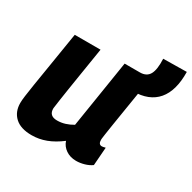

<svg xmlns="http://www.w3.org/2000/svg" viewBox="-151 -818 981 980"><g transform="rotate(30 339.5 -328.0)"><path d="M154 10Q89 10 55.5 -21Q22 -52 22 -104Q22 -120 25.5 -146Q29 -172 36.5 -220Q44 -268 57 -346Q70 -424 89 -544H241Q226 -451 216 -388.5Q206 -326 199.5 -284.5Q193 -243 189 -215.5Q185 -188 182 -165Q181 -120 229 -120Q253 -120 275.5 -127Q298 -134 320 -147L383 -544H535Q517 -431 505 -358Q493 -285 486.5 -243Q480 -201 477 -181Q474 -161 473.5 -155Q473 -149 473 -147Q473 -120 493 -120Q496 -120 501.5 -121Q507 -122 514 -124L506 -17Q488 -4 463.5 3Q439 10 416 10Q381 10 355.5 -7.5Q330 -25 321 -53Q279 -21 238 -5.5Q197 10 154 10ZM462 -443 456 -544H473Q512 -544 528 -572.5Q544 -601 541 -664L679 -666Q681 -556 633 -499.5Q585 -443 490 -443Z"/></g></svg>

Font: Georama
Style: Bold Italic
Weight: 700
Italic angle: -9°
Designer: Jean-Baptiste Levee
Foundry: Production Type
Version: Version 1.000